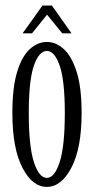

<svg xmlns="http://www.w3.org/2000/svg" viewBox="-20 -684 352 714"><path d="M154.5 11Q100 11 63 -61Q26 -133 26 -263.5Q26 -359 43.8 -417Q61.5 -475 91 -501.5Q120.5 -528 154.5 -528Q188 -528 217.2 -501.5Q246.5 -475 265 -417Q283.5 -359 283.5 -263.5Q283.5 -133 245.8 -61Q208 11 154.5 11ZM154.5 -22.5Q183 -22.5 202 -81.5Q221 -140.5 221 -263.5Q221 -385 202 -439.8Q183 -494.5 154.5 -494.5Q125 -494.5 106 -439.8Q87 -385 87 -263.5Q87 -140.5 106 -81.5Q125 -22.5 154.5 -22.5ZM64 -560 138 -663.5H173L246 -560H211.5L155 -629.5L99 -560Z"/></svg>

Font: Imbue 10pt Light
Style: Regular
Weight: 300
Designer: Tyler Finck
Foundry: Etcetera Type Company
Version: Version 1.102; ttfautohint (v1.8.3)